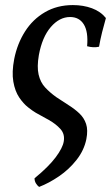

<svg xmlns="http://www.w3.org/2000/svg" viewBox="-20 -487 437 756"><path d="M134 249Q127 244 121.5 235Q116 226 116 215Q172 169 199.5 132Q227 95 231 70Q236 41 218 21Q200 1 172.5 -14.5Q145 -30 121 -43Q109 -50 90.5 -64.5Q72 -79 55.5 -103.5Q39 -128 32.5 -165.5Q26 -203 36 -255Q48 -315 78.5 -363Q109 -411 157 -439Q205 -467 267 -467Q308 -467 342 -454.5Q376 -442 397 -416Q389 -388 382 -360Q375 -332 370 -303Q348 -298 323 -305Q328 -362 310 -391Q292 -420 256 -420Q214 -420 180 -380.5Q146 -341 133 -270Q125 -224 132 -193.5Q139 -163 157.5 -143Q176 -123 201 -105Q226 -88 250 -73Q274 -58 292.5 -40.5Q311 -23 319 1Q327 25 320 61Q311 105 281.5 142.5Q252 180 212.5 207Q173 234 134 249Z"/></svg>

Font: Vollkorn
Style: Italic
Weight: 400
Italic angle: -11°
Designer: Friedrich Althausen
Foundry: Friedrich Althausen
Version: Version 5.001